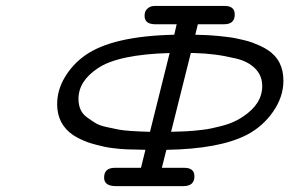

<svg xmlns="http://www.w3.org/2000/svg" viewBox="-20 -631 998 651"><path d="M173.8 -277.8Q173.8 -325.7 200 -369.4Q226.1 -413.1 268.1 -442.9Q360.8 -508.8 570.8 -513.2L579.1 -548.8H503.9Q469.7 -549.8 470.2 -578.1Q470.2 -584 472.2 -590.6Q474.1 -597.2 482.7 -604Q491.2 -610.8 504.9 -610.8H746.1Q775.9 -608.9 775.9 -582Q775.9 -548.8 740.2 -548.8H650.9L642.1 -513.2Q643.1 -513.2 656 -512.7Q668.9 -512.2 675 -512.2Q681.2 -512.2 697 -511Q712.9 -509.8 722.4 -508.8Q731.9 -507.8 749 -505.9Q766.1 -503.9 778.1 -501.5Q790 -499 806.6 -495.1Q823.2 -491.2 835.7 -486.6Q848.1 -481.9 862.1 -475.6Q876 -469.2 887.2 -461.9Q941.4 -426.8 940.9 -356.9Q940.9 -302.7 906 -252.4Q871.1 -202.1 816.9 -173.8Q724.1 -126 544.9 -123L543.9 -122.1L528.8 -62H605Q639.2 -62 639.2 -33.2Q639.2 -1 604 0H372.1Q333 0 333 -28.8Q333 -62 369.1 -62H458L473.1 -123Q472.2 -123 457 -123.5Q441.9 -124 436 -124Q430.2 -124 413.6 -124.5Q397 -125 387.5 -126Q377.9 -127 361.6 -128.9Q345.2 -130.9 333.5 -133.5Q321.8 -136.2 306.4 -140.1Q291 -144 278.6 -148.4Q266.1 -152.8 252.4 -159.4Q238.8 -166 228 -172.9Q173.8 -210 173.8 -277.8ZM246.1 -295.9Q246.1 -275.9 252.9 -260Q259.8 -244.1 274.9 -233.2Q290 -222.2 304 -213.6Q317.9 -205.1 342.5 -200Q367.2 -194.8 381.1 -191.9Q395 -189 422.6 -187Q450.2 -185.1 457.5 -185.1Q464.8 -185.1 487.8 -184.1L488.8 -185.1L555.2 -451.2Q381.3 -446.3 312 -399.9Q246.1 -356 246.1 -295.9ZM560.1 -184.1Q561 -184.1 573.5 -184.6Q585.9 -185.1 592 -185.1Q598.1 -185.1 614 -186Q629.9 -187 639.9 -188Q649.9 -189 667 -190.9Q684.1 -192.9 696 -195.6Q708 -198.2 724.1 -202.1Q740.2 -206.1 753.2 -210.4Q766.1 -214.8 779.5 -221.4Q793 -228 804.2 -235.8Q869.1 -278.8 869.1 -338.9Q869.1 -375 845 -398.9Q820.8 -422.9 781 -432.4Q741.2 -441.9 708 -446Q674.8 -450.2 638.2 -451.2Q630.4 -451.2 627 -451.2Z"/></svg>

Font: CMU Typewriter Text Variable Width
Style: Italic
Weight: 500
Italic angle: -14.04°
Version: Version 0.7.0